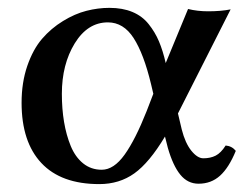

<svg xmlns="http://www.w3.org/2000/svg" viewBox="-20 -461 635 491"><path d="M138.2 -221.2Q138.2 -182.6 143.8 -149.2Q149.4 -115.7 160.9 -87.6Q172.4 -59.6 192.6 -43.2Q212.9 -26.9 240.2 -26.9Q271 -26.9 298.6 -65.4Q326.2 -104 355 -176.8L372.1 -221.2L366.2 -246.1Q347.7 -323.2 321.8 -363.5Q295.9 -403.8 255.9 -403.8Q204.1 -403.8 171.1 -350.1Q138.2 -296.4 138.2 -221.2ZM35.2 -198.2Q35.2 -250 49.8 -292.5Q64.5 -335 87.6 -361.8Q110.8 -388.7 141.1 -407.2Q171.4 -425.8 200.9 -433.3Q230.5 -440.9 259.8 -440.9Q293.5 -440.9 318.6 -430.4Q343.8 -419.9 360.1 -399.4Q376.5 -378.9 386.5 -355.2Q396.5 -331.5 403.8 -299.8L460.9 -438Q484.9 -432.1 512.2 -432.1Q544.9 -432.1 569.8 -437L435.1 -170.9L444.8 -129.9Q453.6 -95.2 469.2 -75.7Q484.9 -56.2 500 -56.2Q518.1 -56.2 531.5 -63Q544.9 -69.8 557.1 -88.9Q573.2 -87.4 583 -75.2Q565.4 -32.2 542.7 -11.7Q520 8.8 487.8 8.8Q460 8.8 441.2 -14.2Q422.4 -37.1 409.2 -83L401.9 -111.8Q361.8 -44.9 323.5 -17.6Q285.2 9.8 233.9 9.8Q136.2 9.8 85.7 -44.2Q35.2 -98.1 35.2 -198.2Z"/></svg>

Font: Common Serif Medium
Style: Regular
Weight: 500
Designer: Philipp H. Poll, Khaled Hosny
Foundry: Stefan Peev, Context Ltd.
Version: Version 1.026